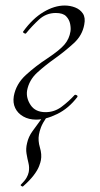

<svg xmlns="http://www.w3.org/2000/svg" viewBox="-20 -419 362 695"><path d="M111 14Q84 14 64 2.5Q44 -9 35 -28Q26 -47 30 -71Q38 -115 73.5 -147.5Q109 -180 152 -208Q197 -238 214 -258.5Q231 -279 235 -305Q237 -316 234 -332Q231 -348 219.5 -360Q208 -372 182 -372Q147 -372 121 -348Q95 -324 74 -298Q72 -296 67 -299Q62 -302 64 -305Q98 -352 137.5 -375.5Q177 -399 214 -399Q234 -399 252 -392Q270 -385 280 -370Q290 -355 285 -330Q278 -291 247.5 -263Q217 -235 181 -209Q144 -183 114.5 -156Q85 -129 78 -91Q74 -64 91 -38.5Q108 -13 145 -13Q177 -13 203 -32.5Q229 -52 250 -75Q253 -77 257.5 -74.5Q262 -72 260 -68Q229 -27 187.5 -6.5Q146 14 111 14ZM63 256Q61 257 57 254Q53 251 56 249Q70 235 76 224.5Q82 214 84 204Q87 187 83 171Q79 155 76 137Q73 119 78 99Q83 76 97.5 56Q112 36 137 2Q139 0 144 2.5Q149 5 147 8Q134 27 128.5 41.5Q123 56 121 68Q117 90 124.5 115Q132 140 128 161Q127 168 121.5 182.5Q116 197 102 215.5Q88 234 63 256Z"/></svg>

Font: Cormorant Infant Light
Style: Italic
Weight: 300
Italic angle: -10°
Designer: Christian Thalmann (Catharsis Fonts)
Foundry: Catharsis Fonts
Version: Version 4.001